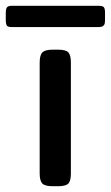

<svg xmlns="http://www.w3.org/2000/svg" viewBox="-82 -644 383 664"><path d="M-62 -576.2V-598.1Q-62 -613.3 -57.9 -618.7Q-53.7 -624 -40 -624H257.8Q272 -624 276.6 -619.6Q281.2 -615.2 281.2 -600.1V-578.1Q281.2 -566.9 280 -562Q278.8 -557.1 273.9 -553.7Q269 -550.3 257.8 -550.3H-40Q-54.2 -550.3 -58.1 -555.2Q-62 -560.1 -62 -576.2ZM55.2 -44.9V-426.8Q55.2 -453.6 64.7 -462.9Q74.2 -472.2 100.1 -472.2H119.1Q146 -472.2 154.5 -462.6Q163.1 -453.1 163.1 -428.2V-43.9Q163.1 -18.1 154.1 -9Q145 0 119.1 0H100.1Q73.2 0 64.2 -9.5Q55.2 -19 55.2 -44.9Z"/></svg>

Font: CMU Sans Serif Demi Condensed
Style: DemiCondensed
Weight: 600
Width: 3
Version: Version 0.7.0